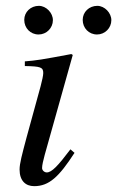

<svg xmlns="http://www.w3.org/2000/svg" viewBox="-20 -626 401 657"><path d="M161 -557C161 -582 138 -606 113 -606C85 -606 63 -585 63 -558C63 -530 84 -508 112 -508C139 -508 161 -530 161 -557ZM361 -557C361 -582 338 -606 313 -606C285 -606 263 -585 263 -558C263 -530 284 -508 312 -508C339 -508 361 -530 361 -557ZM221 -115C178 -58 157 -36 140 -36C132 -36 124 -43 124 -51C124 -61 128 -77 133 -96L229 -438L224 -441C123 -422 104 -419 65 -416V-400C119 -399 128 -396 128 -376C128 -368 124 -350 119 -331L71 -156C55 -96 47 -66 47 -46C47 -8 67 11 97 11C148 11 182 -21 235 -103Z"/></svg>

Font: XITS
Style: Italic
Weight: 400
Italic angle: -16.33°
Designer: MicroPress Inc., with final additions and corrections provided by Coen Hoffman, Elsevier (retired)
Version: Version 1.302